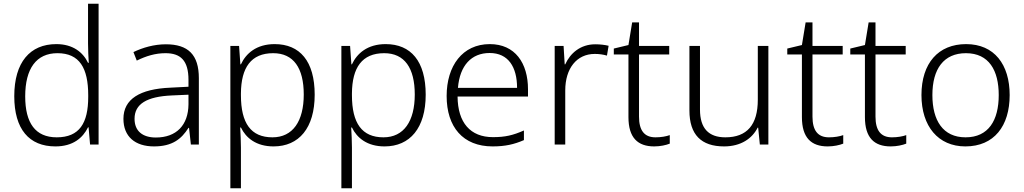

<svg xmlns="http://www.w3.org/2000/svg" viewBox="-20 -780 5525 1036"><path d="M279 10C374 10 427 -36 455 -93H458L466 0H512V-760H455V-545C455 -514 457 -472 459 -441H455C428 -498 373 -542 284 -542C142 -542 57 -444 57 -261C57 -83 137 10 279 10ZM286 -39C171 -39 116 -116 116 -260C116 -410 176 -493 290 -493C409 -493 456 -413 456 -266V-257C456 -116 409 -39 286 -39Z M875 -541C811 -541 750 -523 700 -499L718 -453C769 -478 818 -493 873 -493C954 -493 997 -454 997 -349V-312L900 -307C734 -300 646 -245 646 -139C646 -43 709 10 811 10C910 10 959 -30 997 -90H1000L1010 0H1053V-358C1053 -485 995 -541 875 -541ZM907 -265 997 -269V-217C996 -105 932 -38 821 -38C749 -38 706 -73 706 -139C706 -219 772 -259 907 -265Z M1462 -542C1363 -542 1307 -491 1280 -433H1277L1270 -532H1223V236H1280V17C1280 -16 1278 -58 1276 -92H1280C1307 -36 1362 10 1456 10C1593 10 1678 -89 1678 -269C1678 -450 1598 -542 1462 -542ZM1454 -493C1564 -493 1619 -413 1619 -270C1619 -126 1560 -39 1450 -39C1334 -39 1280 -115 1280 -266V-276C1281 -416 1335 -493 1454 -493Z M2061 -542C1962 -542 1906 -491 1879 -433H1876L1869 -532H1822V236H1879V17C1879 -16 1877 -58 1875 -92H1879C1906 -36 1961 10 2055 10C2192 10 2277 -89 2277 -269C2277 -450 2197 -542 2061 -542ZM2053 -493C2163 -493 2218 -413 2218 -270C2218 -126 2159 -39 2049 -39C1933 -39 1879 -115 1879 -266V-276C1880 -416 1934 -493 2053 -493Z M2623 -542C2475 -542 2390 -424 2390 -262C2390 -95 2478 10 2638 10C2706 10 2754 -1 2807 -24V-76C2748 -50 2706 -40 2640 -40C2518 -40 2450 -118 2449 -259H2829V-298C2829 -440 2759 -542 2623 -542ZM2622 -494C2723 -494 2770 -418 2770 -306H2451C2461 -427 2524 -494 2622 -494Z M3192 -541C3112 -541 3057 -493 3030 -433H3027L3021 -532H2973V0H3030V-292C3030 -411 3092 -489 3189 -489C3213 -489 3234 -486 3255 -480L3264 -533C3243 -538 3218 -541 3192 -541Z M3517 -39C3456 -39 3428 -77 3428 -151V-486H3591V-532H3428V-659H3391L3371 -537L3292 -518V-486H3371V-148C3371 -37 3421 10 3510 10C3543 10 3574 3 3594 -5V-51C3575 -44 3547 -39 3517 -39Z M4126 -532H4069V-242C4069 -107 4011 -39 3894 -39C3804 -39 3757 -87 3757 -189V-532H3700V-184C3700 -53 3764 10 3887 10C3978 10 4039 -33 4068 -91H4071L4080 0H4126Z M4453 -39C4392 -39 4364 -77 4364 -151V-486H4527V-532H4364V-659H4327L4307 -537L4228 -518V-486H4307V-148C4307 -37 4357 10 4446 10C4479 10 4510 3 4530 -5V-51C4511 -44 4483 -39 4453 -39Z M4793 -39C4732 -39 4704 -77 4704 -151V-486H4867V-532H4704V-659H4667L4647 -537L4568 -518V-486H4647V-148C4647 -37 4697 10 4786 10C4819 10 4850 3 4870 -5V-51C4851 -44 4823 -39 4793 -39Z M5428 -267C5428 -432 5345 -542 5193 -542C5043 -542 4952 -439 4952 -267C4952 -99 5042 10 5189 10C5344 10 5428 -100 5428 -267ZM5011 -267C5011 -408 5072 -493 5192 -493C5317 -493 5369 -399 5369 -267C5369 -131 5314 -39 5190 -39C5068 -39 5011 -130 5011 -267Z"/></svg>

Font: Noto Sans Gujarati UI Light
Style: Regular
Weight: 300
Designer: Jelle Bosma - Monotype Design Team, Universal Thirst
Foundry: Monotype Imaging Inc.
Version: Version 2.106